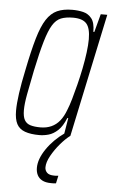

<svg xmlns="http://www.w3.org/2000/svg" viewBox="-52 -554 465 791"><g transform="rotate(5 180.0 -158.5)"><path d="M124 8Q88 8 64.5 -0.5Q41 -9 30.5 -29Q20 -49 20 -84Q20 -113 26 -156Q32 -199 44 -255Q60 -335 75 -386.5Q90 -438 108.5 -466.5Q127 -495 152.5 -506.5Q178 -518 215 -518Q239 -518 260 -513Q281 -508 295 -490.5Q309 -473 309 -435H313L333 -510H360L252 0H225L237 -72H233Q219 -37 200.5 -20Q182 -3 162.5 2.5Q143 8 124 8ZM126 -24Q151 -24 171 -33Q191 -42 205.5 -60Q220 -78 230 -105Q238 -124 246 -152Q254 -180 262.5 -213.5Q271 -247 278 -282Q285 -317 289 -348.5Q293 -380 293 -403Q293 -449 276.5 -467.5Q260 -486 221 -486Q191 -486 171 -478Q151 -470 136.5 -446.5Q122 -423 108.5 -377Q95 -331 79 -255Q67 -196 59.5 -155.5Q52 -115 52 -89Q52 -62 60 -48Q68 -34 84.5 -29Q101 -24 126 -24ZM190 201Q167 201 153 193.5Q139 186 132.5 173Q126 160 126 143Q126 107 154.5 65Q183 23 230 -10L252 0Q233 14 212 38.5Q191 63 176 90Q161 117 161 138Q161 151 170 160Q179 169 200 169Q203 169 206.5 169Q210 169 217 168L210 200Q204 201 199.5 201Q195 201 190 201Z"/></g></svg>

Font: Saira ExtraCondensed Thin
Style: Italic
Weight: 250
Width: 2
Italic angle: -12°
Designer: Hector Gatti with collaboration of the Omnibus-Type team
Foundry: Omnibus-Type
Version: Version 1.101